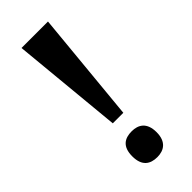

<svg xmlns="http://www.w3.org/2000/svg" viewBox="-235 -753 800 800"><g transform="rotate(-45 165.0 -353.0)"><path d="M134 -223H196L243 -714H87ZM166 8C204 8 237 -11 237 -68C237 -126 204 -144 166 -144C125 -144 94 -126 94 -68C94 -11 125 8 166 8Z"/></g></svg>

Font: Noto Serif Georgian Condensed Bold
Style: Regular
Weight: 700
Width: 3
Designer: Monotype Design Team, Akaki Razmadze
Foundry: Google LLC
Version: Version 2.003